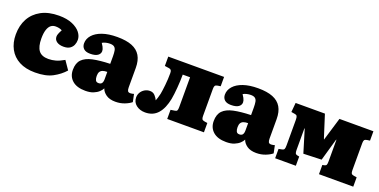

<svg xmlns="http://www.w3.org/2000/svg" viewBox="-19 -1109 3359 1700"><g transform="rotate(20 1660.5 -259.0)"><path d="M301 14Q212 14 151 -18.5Q90 -51 58.5 -109.5Q27 -168 27 -245Q27 -330 62 -394Q97 -458 165 -495Q233 -532 332 -532Q407 -532 458 -510Q509 -488 534.5 -455Q560 -422 560 -386Q560 -361 550.5 -338.5Q541 -316 519.5 -301.5Q498 -287 460 -287Q420 -287 396 -304Q372 -321 372 -351Q372 -362 377.5 -377Q383 -392 397 -418Q384 -425 369 -428.5Q354 -432 336 -432Q310 -432 291.5 -417.5Q273 -403 262.5 -371Q252 -339 252 -289Q252 -212 280 -175.5Q308 -139 371 -139Q406 -139 440 -148.5Q474 -158 517 -183L572 -103Q529 -54 465.5 -20Q402 14 301 14Z M775 14Q695 14 652 -23.5Q609 -61 609 -124Q609 -187 642 -221Q675 -255 740 -269Q805 -283 902 -286V-356Q902 -389 898 -410.5Q894 -432 880.5 -442.5Q867 -453 840 -453Q821 -453 802 -448.5Q783 -444 768 -435Q779 -419 785.5 -406.5Q792 -394 794.5 -384.5Q797 -375 797 -367Q797 -342 774 -325.5Q751 -309 703 -309Q662 -309 642 -328Q622 -347 622 -378Q622 -421 653 -456Q684 -491 741.5 -511Q799 -531 881 -531Q966 -531 1020 -509.5Q1074 -488 1100.5 -443.5Q1127 -399 1127 -329V-147Q1127 -124 1133 -113Q1139 -102 1158 -102Q1167 -102 1175.5 -104Q1184 -106 1191 -108L1206 -36Q1184 -17 1144.5 -1.5Q1105 14 1058 14Q1003 14 970 -9.5Q937 -33 927 -64Q919 -47 900 -29Q881 -11 850.5 1.5Q820 14 775 14ZM862 -90Q876 -90 884.5 -95Q893 -100 897.5 -111.5Q902 -123 902 -139V-210Q876 -210 859 -203.5Q842 -197 834 -183Q826 -169 826 -145Q826 -121 833.5 -105.5Q841 -90 862 -90Z M1338 13Q1288 13 1253.5 -14Q1219 -41 1219 -86Q1219 -111 1231.5 -132.5Q1244 -154 1266.5 -167.5Q1289 -181 1316 -181Q1346 -181 1364.5 -160Q1383 -139 1391 -120Q1395 -128 1401 -148Q1407 -168 1412 -189Q1415 -204 1418 -226.5Q1421 -249 1424 -276.5Q1427 -304 1428.5 -333.5Q1430 -363 1430 -390Q1430 -409 1424 -417.5Q1418 -426 1404 -428L1363 -434V-522H1889V-434L1862 -430Q1843 -427 1837.5 -418Q1832 -409 1832 -389V-133Q1832 -113 1837.5 -104Q1843 -95 1862 -92L1889 -88V0H1543V-86L1582 -92Q1598 -94 1602.5 -103.5Q1607 -113 1607 -134V-416H1538Q1538 -386 1536.5 -354Q1535 -322 1532.5 -290.5Q1530 -259 1526.5 -230.5Q1523 -202 1519 -180Q1510 -135 1495 -99.5Q1480 -64 1458 -38.5Q1436 -13 1406 0Q1376 13 1338 13Z M2102 14Q2022 14 1979 -23.5Q1936 -61 1936 -124Q1936 -187 1969 -221Q2002 -255 2067 -269Q2132 -283 2229 -286V-356Q2229 -389 2225 -410.5Q2221 -432 2207.5 -442.5Q2194 -453 2167 -453Q2148 -453 2129 -448.5Q2110 -444 2095 -435Q2106 -419 2112.5 -406.5Q2119 -394 2121.5 -384.5Q2124 -375 2124 -367Q2124 -342 2101 -325.5Q2078 -309 2030 -309Q1989 -309 1969 -328Q1949 -347 1949 -378Q1949 -421 1980 -456Q2011 -491 2068.5 -511Q2126 -531 2208 -531Q2293 -531 2347 -509.5Q2401 -488 2427.5 -443.5Q2454 -399 2454 -329V-147Q2454 -124 2460 -113Q2466 -102 2485 -102Q2494 -102 2502.5 -104Q2511 -106 2518 -108L2533 -36Q2511 -17 2471.5 -1.5Q2432 14 2385 14Q2330 14 2297 -9.5Q2264 -33 2254 -64Q2246 -47 2227 -29Q2208 -11 2177.5 1.5Q2147 14 2102 14ZM2189 -90Q2203 -90 2211.5 -95Q2220 -100 2224.5 -111.5Q2229 -123 2229 -139V-210Q2203 -210 2186 -203.5Q2169 -197 2161 -183Q2153 -169 2153 -145Q2153 -121 2160.5 -105.5Q2168 -90 2189 -90Z M2560 0V-88L2591 -94Q2606 -97 2611 -106Q2616 -115 2616 -141V-381Q2616 -407 2610.5 -416.5Q2605 -426 2591 -428L2555 -434L2563 -522H2839L2905 -315L2910 -303L2976 -522H3296V-434L3269 -430Q3250 -427 3244.5 -418Q3239 -409 3239 -389V-133Q3239 -113 3244.5 -104Q3250 -95 3269 -92L3296 -88V0H2973V-87L2989 -90Q3005 -93 3009.5 -102Q3014 -111 3014 -132V-339H3011L2951 -129L2781 -123L2716 -337H2713V-134Q2713 -113 2717.5 -103Q2722 -93 2738 -90L2755 -87V0Z"/></g></svg>

Font: Literata 18pt Black
Style: Regular
Weight: 900
Designer: Latin by Veronika Burian and Jose Scaglione. Greek by Irene Vlachou. Cyrillic by Vera Evstafieva.
Foundry: TypeTogether
Version: Version 3.103;gftools[0.9.29]